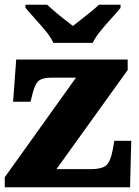

<svg xmlns="http://www.w3.org/2000/svg" viewBox="-20 -786 582 806"><path d="M0 0V-42L299 -460H195Q163 -460 146 -449.5Q129 -439 118 -398L108 -359H35L48 -536H516V-492L217 -76H362Q404 -76 423.5 -90Q443 -104 453 -156L460 -195H531L526 0ZM204 -606Q194 -629 172 -655.5Q150 -682 126.5 -708Q103 -734 87 -753V-766H178Q189 -756 208.5 -739Q228 -722 249.5 -705.5Q271 -689 286 -677Q301 -689 322.5 -705.5Q344 -722 364.5 -739Q385 -756 395 -766H486V-753Q471 -734 447 -708Q423 -682 401.5 -655.5Q380 -629 369 -606Z"/></svg>

Font: Noto Serif Telugu Black
Style: Regular
Weight: 900
Designer: Jelle Bosma - Monotype Design Team
Foundry: Monotype Imaging Inc.
Version: Version 2.005; ttfautohint (v1.8.4.7-5d5b)